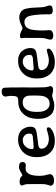

<svg xmlns="http://www.w3.org/2000/svg" viewBox="780 -1441 667 2267"><g transform="rotate(-90 1113.5 -307.5)"><path d="M256 -339Q216 -339 193.5 -299Q171 -259 171 -176Q171 -158 172 -146Q173 -134 174.5 -124.5Q176 -115 178.5 -106.5Q181 -98 184 -86Q186 -75 188 -65Q190 -55 190 -47Q190 -30 170 -16.5Q150 -3 118 -3L111 -4H103Q83 -4 69 -15.5Q55 -27 55 -41V-48Q55 -52 64 -77Q72 -103 73 -126Q74 -149 74 -189V-260L73 -283V-314Q73 -335 65 -357Q57 -374 57 -383Q57 -409 102 -409Q148 -409 167 -384Q174 -377 180 -377Q186 -377 202 -388Q246 -417 274 -417H281Q307 -417 320.5 -405.5Q334 -394 334 -375Q334 -336 292 -336Q274 -339 256 -339Z M598 6H579Q535 6 500 -9.5Q465 -25 441 -52.5Q417 -80 404.5 -116.5Q392 -153 392 -196V-215Q392 -260 407 -299Q422 -338 449.5 -366.5Q477 -395 514.5 -411Q552 -427 597 -427H606Q666 -427 706 -391Q728 -370 739.5 -340.5Q751 -311 751 -287Q751 -261 745 -246Q739 -231 723.5 -222Q708 -213 682 -208.5Q656 -204 616 -199Q576 -194 554.5 -191.5Q533 -189 528 -188Q491 -178 491 -154Q491 -112 524 -88Q557 -64 609 -64Q630 -64 673 -76Q696 -82 708 -85.5Q720 -89 722 -89Q744 -89 744 -68Q744 -55 730.5 -42Q717 -29 696 -18.5Q675 -8 649 -1Q623 6 598 6ZM615 -252Q622 -252 631 -253Q640 -254 648.5 -257.5Q657 -261 663 -267Q669 -273 669 -282V-300Q669 -331 646 -351.5Q623 -372 596 -372H585Q566 -372 548 -363Q530 -354 516.5 -339Q503 -324 495 -305.5Q487 -287 487 -267V-259Q487 -244 515 -244H525L527 -245L596 -250Q598 -251 600.5 -251Q603 -251 606 -252Z M1043 -425Q1067 -425 1081 -428Q1095 -431 1102.5 -440Q1110 -449 1112.5 -466.5Q1115 -484 1115 -513Q1115 -522 1114 -531.5Q1113 -541 1111 -550Q1107 -567 1107 -575Q1107 -594 1121.5 -607.5Q1136 -621 1164 -621H1172Q1206 -621 1211 -590Q1215 -570 1215 -349L1214 -297V-225L1215 -186V-166L1216 -157V-123Q1216 -110 1218 -98Q1220 -86 1223 -74Q1230 -53 1230 -41Q1230 -32 1219.5 -23Q1209 -14 1188 -14Q1167 -14 1146 -20Q1135 -23 1127.5 -24Q1120 -25 1115 -25Q1107 -25 1071 -13Q1053 -7 1037.5 -3.5Q1022 0 1008 0H998Q924 0 884 -49.5Q844 -99 844 -180V-202Q844 -247 857 -287.5Q870 -328 895.5 -358.5Q921 -389 958 -407Q995 -425 1043 -425ZM1118 -288Q1118 -326 1099 -349.5Q1080 -373 1037 -373H1033L1029 -372Q984 -372 955 -330Q926 -288 926 -213V-194Q926 -127 952.5 -91Q979 -55 1018 -55H1022Q1052 -55 1070.5 -67Q1089 -79 1099.5 -98Q1110 -117 1114 -141.5Q1118 -166 1118 -190L1119 -217V-266L1118 -279Z M1527 6H1508Q1464 6 1429 -9.5Q1394 -25 1370 -52.5Q1346 -80 1333.5 -116.5Q1321 -153 1321 -196V-215Q1321 -260 1336 -299Q1351 -338 1378.5 -366.5Q1406 -395 1443.5 -411Q1481 -427 1526 -427H1535Q1595 -427 1635 -391Q1657 -370 1668.5 -340.5Q1680 -311 1680 -287Q1680 -261 1674 -246Q1668 -231 1652.5 -222Q1637 -213 1611 -208.5Q1585 -204 1545 -199Q1505 -194 1483.5 -191.5Q1462 -189 1457 -188Q1420 -178 1420 -154Q1420 -112 1453 -88Q1486 -64 1538 -64Q1559 -64 1602 -76Q1625 -82 1637 -85.5Q1649 -89 1651 -89Q1673 -89 1673 -68Q1673 -55 1659.5 -42Q1646 -29 1625 -18.5Q1604 -8 1578 -1Q1552 6 1527 6ZM1544 -252Q1551 -252 1560 -253Q1569 -254 1577.5 -257.5Q1586 -261 1592 -267Q1598 -273 1598 -282V-300Q1598 -331 1575 -351.5Q1552 -372 1525 -372H1514Q1495 -372 1477 -363Q1459 -354 1445.5 -339Q1432 -324 1424 -305.5Q1416 -287 1416 -267V-259Q1416 -244 1444 -244H1454L1456 -245L1525 -250Q1527 -251 1529.5 -251Q1532 -251 1535 -252Z M1829 -12H1828Q1779 -12 1779 -46Q1779 -60 1787 -86Q1792 -98 1794 -109.5Q1796 -121 1797.5 -135Q1799 -149 1799 -167Q1799 -185 1799 -211V-314Q1800 -325 1800 -332.5Q1800 -340 1800 -345L1796 -390Q1796 -405 1823 -405Q1850 -405 1878 -390Q1907 -375 1913 -375Q1920 -375 1939 -384Q1958 -393 1983 -403Q2008 -413 2035 -413H2047Q2079 -413 2104 -395.5Q2129 -378 2141 -348Q2146 -332 2150.5 -304Q2155 -276 2157 -234L2159 -187Q2161 -167 2162 -142.5Q2163 -118 2173 -92Q2183 -66 2183 -56Q2183 -18 2125 -18Q2100 -18 2088.5 -28Q2077 -38 2077 -62L2078 -78Q2078 -163 2071.5 -219.5Q2065 -276 2054 -306Q2035 -353 1987 -353Q1964 -353 1942.5 -342Q1921 -331 1909 -305Q1887 -261 1887 -131L1891 -53Q1891 -35 1873 -23.5Q1855 -12 1829 -12Z"/></g></svg>

Font: Stylish
Style: Regular
Weight: 400
Version: Version 1.64